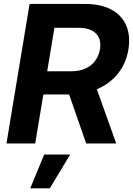

<svg xmlns="http://www.w3.org/2000/svg" viewBox="-20 -748 693 1001"><path d="M13.7 0 134.3 -727.5H422.4Q504.9 -727.5 559.6 -698.5Q614.3 -669.4 637.7 -616Q661.1 -562.5 649.4 -489.3Q637.2 -417.5 595.2 -364.7Q553.2 -312 487.3 -283.7Q421.4 -255.4 337.9 -255.4H145.5L165.5 -376.5H352.1Q393.1 -376.5 424.6 -390.4Q456.1 -404.3 475.6 -430.2Q495.1 -456.1 501 -490.7Q509.8 -543.9 480.2 -573.5Q450.7 -603 389.6 -603H263.7L163.6 0ZM429.2 0 314.9 -329.1H468.3L585.9 0ZM137.7 233.9 210.4 57.6H345.7L239.7 233.9Z"/></svg>

Font: Inter 28pt
Style: Bold Italic
Weight: 700
Italic angle: -9.3988°
Designer: Rasmus Andersson
Foundry: rsms
Version: Version 4.001;git-66647c0bb